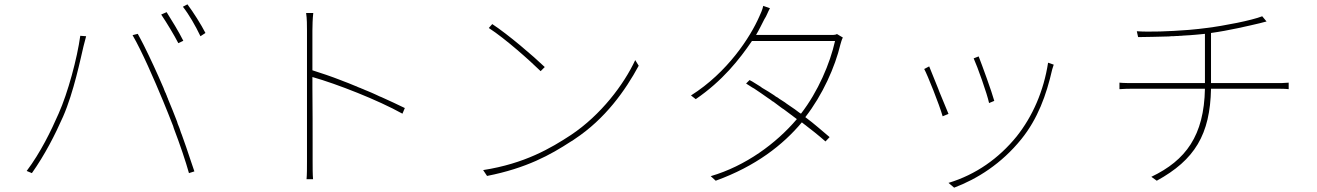

<svg xmlns="http://www.w3.org/2000/svg" viewBox="-20 -813 6070 885"><path d="M927 -661C907 -700 871 -757 844 -793L823 -782C852 -745 881 -694 904 -646L927 -661ZM825 -625C803 -669 770 -722 748 -757L723 -746C748 -709 783 -651 802 -614L825 -625ZM876 -23C871 -38 865 -55 859 -73L856 -82C845 -116 832 -153 818 -192L814 -202C810 -216 805 -229 799 -243L796 -253C782 -288 769 -323 755 -355C754 -358 753 -362 751 -365L747 -376C746 -377 745 -379 745 -381L740 -391C740 -393 739 -394 738 -396L734 -407C704 -477 672 -546 645 -600L641 -608C631 -627 623 -643 615 -657L591 -651C635 -575 690 -448 732 -347C747 -312 762 -272 778 -232L781 -222C810 -146 836 -69 851 -15L876 -23ZM271 -276C320 -388 352 -546 365 -600C370 -620 372 -627 377 -646L350 -648C336 -545 293 -385 250 -289C216 -211 167 -110 103 -25L127 -15C187 -100 233 -190 271 -276Z M1420 -458C1533 -426 1722 -352 1835 -289L1846 -315C1813 -331 1777 -348 1739 -365L1729 -369C1720 -373 1711 -378 1701 -382L1692 -386C1686 -389 1679 -391 1673 -394L1663 -398C1660 -399 1657 -401 1654 -402L1644 -406C1642 -407 1641 -408 1639 -408L1629 -412C1626 -414 1623 -415 1620 -416L1610 -420C1594 -427 1578 -433 1562 -439L1552 -443C1506 -461 1461 -476 1420 -489V-672C1420 -692 1421 -729 1424 -753H1391C1395 -728 1395 -694 1395 -673V-70C1395 -39 1395 -9 1393 13H1423C1421 -9 1421 -39 1421 -70V-103V-105V-121V-125V-136V-140V-149C1421 -211 1421 -309 1420 -409V-423V-451C1420 -453 1420 -455 1420 -458Z M2491 -504C2439 -554 2321 -655 2249 -702L2233 -684C2309 -635 2423 -533 2472 -485L2491 -504ZM2629 -172C2770 -265 2863 -397 2924 -510L2908 -536C2856 -424 2750 -283 2612 -191C2519 -130 2399 -59 2207 -29L2225 -2C2407 -38 2517 -99 2612 -161L2619 -165C2622 -167 2626 -170 2629 -172Z M3676 -249C3718 -217 3752 -190 3785 -161L3804 -181C3769 -210 3734 -242 3692 -273C3772 -376 3829 -504 3854 -609C3856 -616 3860 -631 3865 -640L3838 -656C3829 -651 3820 -652 3797 -652H3465C3481 -679 3492 -703 3503 -724C3514 -740 3519 -758 3529 -775L3498 -786C3495 -769 3485 -748 3480 -737C3438 -641 3333 -479 3165 -373L3187 -356C3311 -441 3388 -539 3446 -624H3829C3806 -521 3751 -391 3672 -289L3664 -294C3660 -297 3656 -300 3652 -303L3644 -309C3631 -318 3619 -326 3606 -335L3598 -341C3593 -344 3587 -348 3581 -352L3573 -357C3570 -359 3568 -361 3565 -363L3556 -368L3548 -374C3530 -386 3512 -397 3493 -408L3485 -414C3475 -420 3466 -426 3456 -432L3448 -437C3444 -439 3439 -442 3435 -444L3419 -428C3428 -422 3438 -416 3447 -410L3456 -405C3477 -391 3499 -376 3520 -361L3529 -355C3530 -354 3531 -353 3533 -352L3541 -346C3542 -345 3543 -345 3545 -344L3553 -338C3558 -334 3563 -330 3569 -326L3577 -320C3582 -316 3588 -312 3593 -309L3601 -303C3604 -301 3606 -299 3609 -297L3617 -291C3625 -285 3633 -279 3641 -273L3649 -267C3650 -266 3651 -265 3653 -264C3558 -152 3417 -48 3256 -1L3279 20C3464 -47 3589 -145 3676 -249Z M4563 -348C4552 -389 4506 -515 4491 -553L4468 -544C4485 -507 4530 -381 4539 -338L4563 -348ZM4688 -172C4763 -265 4803 -374 4830 -493C4832 -499 4834 -507 4837 -515L4811 -524C4791 -394 4740 -277 4666 -184C4584 -83 4478 -8 4352 30L4378 52C4484 12 4596 -58 4688 -172ZM4352 -288C4342 -311 4326 -351 4309 -392L4305 -403C4287 -447 4270 -489 4263 -507L4240 -495C4255 -468 4310 -330 4325 -277L4352 -288Z M5562 -404H5862C5883 -404 5904 -404 5920 -402V-432C5901 -430 5881 -430 5861 -430H5562V-661C5643 -672 5736 -694 5787 -706C5800 -710 5808 -711 5818 -714L5798 -738C5750 -719 5622 -694 5541 -684C5518 -681 5493 -678 5468 -676L5457 -675C5369 -668 5275 -665 5220 -669L5226 -642C5269 -643 5317 -643 5368 -645L5378 -646H5388C5395 -647 5402 -647 5409 -647L5419 -648C5421 -648 5423 -648 5424 -648L5435 -649C5454 -650 5473 -651 5492 -653L5503 -654C5513 -655 5524 -656 5534 -657V-430H5218C5189 -430 5157 -430 5140 -432V-402C5161 -404 5184 -404 5214 -404H5534C5530 -188 5446 -74 5287 2L5312 20C5487 -76 5558 -193 5562 -404Z"/></svg>

Font: Glow Sans SC Normal Thin
Style: Regular
Weight: 100
Designer: Ryoko NISHIZUKA (kana, bopomofo & ideographs); Paul D. Hunt (Latin, Greek & Cyrillic); Sandoll Communications, Soo-young
Version: Version 0.93